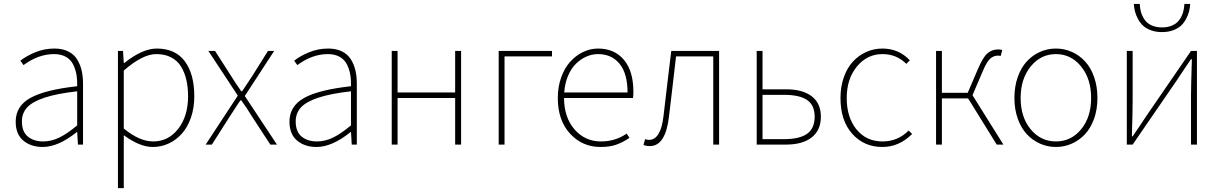

<svg xmlns="http://www.w3.org/2000/svg" viewBox="-20 -738 6225 980"><path d="M198.2 12.2Q138.2 12.2 99.1 -20.3Q60.1 -52.7 60.1 -117.2Q60.1 -196.3 134.8 -238Q209.5 -279.8 374 -297.9Q375 -330.1 370.4 -356.9Q365.7 -383.8 353.5 -408.7Q341.3 -433.6 316.4 -447.8Q291.5 -461.9 255.9 -461.9Q176.3 -461.9 100.1 -405.8L84 -428.2Q113.3 -451.7 159.4 -470.9Q205.6 -490.2 257.8 -490.2Q298.3 -490.2 327.6 -475.8Q356.9 -461.4 373 -435.8Q389.2 -410.2 396.5 -379.2Q403.8 -348.1 403.8 -310.1V0H377.9L374 -64H372.1Q277.3 12.2 198.2 12.2ZM200.2 -16.1Q242.2 -16.1 283.2 -36.1Q324.2 -56.2 374 -98.1V-272Q270 -260.3 207.5 -239.5Q145 -218.8 118.4 -189.5Q91.8 -160.2 91.8 -118.2Q91.8 -65.9 122.1 -41Q152.3 -16.1 200.2 -16.1Z M582 222.2V-478H607.9L611.8 -416H613.8Q707 -490.2 779.8 -490.2Q875 -490.2 923.3 -425.3Q971.7 -360.4 971.7 -246.1Q971.7 -187 954.6 -137.7Q937.5 -88.4 908.4 -55.9Q879.4 -23.4 841.1 -5.6Q802.7 12.2 759.8 12.2Q693.4 12.2 611.8 -47.9V222.2ZM761.7 -16.1Q839.8 -16.1 889.9 -80.8Q939.9 -145.5 939.9 -246.1Q939.9 -293.5 930.9 -331.5Q921.9 -369.6 903.3 -399.4Q884.8 -429.2 852.8 -445.6Q820.8 -461.9 777.8 -461.9Q708 -461.9 611.8 -377.9V-82Q691.9 -16.1 761.7 -16.1Z M1029.8 0 1193.8 -250 1043.5 -478H1077.6L1159.7 -350.1Q1182.6 -313 1211.4 -272H1215.8Q1225.1 -285.2 1241.9 -311.3Q1258.8 -337.4 1267.6 -350.1L1347.7 -478H1379.4L1229.5 -248L1393.6 0H1359.9L1269.5 -138.2Q1242.2 -183.6 1211.4 -226.1H1207.5Q1195.8 -210 1175.8 -178.7Q1155.8 -147.5 1149.4 -138.2L1061.5 0Z M1595.7 12.2Q1535.6 12.2 1496.6 -20.3Q1457.5 -52.7 1457.5 -117.2Q1457.5 -196.3 1532.2 -238Q1606.9 -279.8 1771.5 -297.9Q1772.5 -330.1 1767.8 -356.9Q1763.2 -383.8 1751 -408.7Q1738.8 -433.6 1713.9 -447.8Q1689 -461.9 1653.3 -461.9Q1573.7 -461.9 1497.6 -405.8L1481.4 -428.2Q1510.7 -451.7 1556.9 -470.9Q1603 -490.2 1655.3 -490.2Q1695.8 -490.2 1725.1 -475.8Q1754.4 -461.4 1770.5 -435.8Q1786.6 -410.2 1793.9 -379.2Q1801.3 -348.1 1801.3 -310.1V0H1775.4L1771.5 -64H1769.5Q1674.8 12.2 1595.7 12.2ZM1597.7 -16.1Q1639.6 -16.1 1680.7 -36.1Q1721.7 -56.2 1771.5 -98.1V-272Q1667.5 -260.3 1605 -239.5Q1542.5 -218.8 1515.9 -189.5Q1489.3 -160.2 1489.3 -118.2Q1489.3 -65.9 1519.5 -41Q1549.8 -16.1 1597.7 -16.1Z M1979.5 0V-478H2009.3V-266.1H2303.2V-478H2333.5V0H2303.2V-237.8H2009.3V0Z M2525.4 0V-478H2797.4V-450.2H2555.2V0Z M3032.7 -461.9Q3002.4 -461.9 2973.6 -449.5Q2944.8 -437 2920.4 -413.3Q2896 -389.6 2879.6 -351.6Q2863.3 -313.5 2859.9 -266.1H3183.1Q3183.1 -362.3 3142.6 -412.1Q3102.1 -461.9 3032.7 -461.9ZM3044.9 12.2Q2952.1 12.2 2889.6 -55.9Q2827.1 -124 2827.1 -237.8Q2827.1 -294.4 2844.2 -342.5Q2861.3 -390.6 2890.1 -422.6Q2918.9 -454.6 2955.8 -472.4Q2992.7 -490.2 3032.7 -490.2Q3116.2 -490.2 3164.6 -432.6Q3212.9 -375 3212.9 -270Q3212.9 -250 3210.9 -237.8H2858.9Q2859.4 -138.2 2912.8 -77.1Q2966.3 -16.1 3046.9 -16.1Q3121.6 -16.1 3178.7 -56.2L3192.9 -34.2Q3159.2 -11.7 3126.2 0.2Q3093.3 12.2 3044.9 12.2Z M3296.4 7.8Q3279.3 7.8 3264.6 2L3272.5 -27.8Q3284.2 -23.9 3292.5 -23.9Q3352.5 -23.9 3366.7 -146Q3373 -201.2 3386.2 -311.8Q3399.4 -422.4 3406.2 -478H3650.4V0H3620.6V-450.2H3430.7Q3424.8 -398.9 3412.8 -296.4Q3400.9 -193.8 3394.5 -142.1Q3377 7.8 3296.4 7.8Z M3842.3 0V-478H3872.1V-282.2H3992.2Q4077.1 -282.2 4123.5 -246.3Q4169.9 -210.4 4169.9 -142.1Q4169.9 -73.7 4123.3 -36.9Q4076.7 0 3992.2 0ZM3872.1 -27.8H3981.9Q4061.5 -27.8 4099.9 -55.4Q4138.2 -83 4138.2 -142.1Q4138.2 -200.7 4099.9 -227.3Q4061.5 -253.9 3981.9 -253.9H3872.1Z M4483.9 12.2Q4390.1 12.2 4330.1 -54.9Q4270 -122.1 4270 -237.8Q4270 -296.4 4287.4 -344.7Q4304.7 -393.1 4334.2 -424.6Q4363.8 -456.1 4402.3 -473.1Q4440.9 -490.2 4483.9 -490.2Q4567.4 -490.2 4624 -430.2L4606 -412.1Q4556.2 -461.9 4483.9 -461.9Q4406.2 -461.9 4354 -398.7Q4301.8 -335.4 4301.8 -237.8Q4301.8 -138.7 4351.8 -77.4Q4401.9 -16.1 4483.9 -16.1Q4563.5 -16.1 4617.7 -71.8L4635.7 -54.2Q4569.3 12.2 4483.9 12.2Z M4757.8 0V-478H4787.6V-264.2H4919.4L4971.7 -386.2Q4997.6 -446.8 5020.5 -466.3Q5043.5 -485.8 5075.7 -485.8Q5087.9 -485.8 5095.7 -481.9L5087.4 -452.1Q5081.5 -454.1 5073.7 -454.1Q5051.8 -454.1 5034.7 -439.2Q5017.6 -424.3 4997.6 -377.9L4943.8 -252L5101.6 0H5067.4L4921.4 -235.8H4787.6V0Z M5157.7 -237.8Q5157.7 -296.4 5174.8 -344.7Q5191.9 -393.1 5220.9 -424.6Q5250 -456.1 5288.3 -473.1Q5326.7 -490.2 5369.6 -490.2Q5412.6 -490.2 5450.9 -473.1Q5489.3 -456.1 5518.3 -424.6Q5547.4 -393.1 5564.5 -344.7Q5581.5 -296.4 5581.5 -237.8Q5581.5 -180.2 5564.5 -132.3Q5547.4 -84.5 5518.3 -53.2Q5489.3 -22 5450.9 -4.9Q5412.6 12.2 5369.6 12.2Q5326.7 12.2 5288.3 -4.9Q5250 -22 5220.9 -53.2Q5191.9 -84.5 5174.8 -132.3Q5157.7 -180.2 5157.7 -237.8ZM5549.3 -237.8Q5549.3 -335.9 5498 -398.9Q5446.8 -461.9 5369.6 -461.9Q5292.5 -461.9 5241 -398.9Q5189.5 -335.9 5189.5 -237.8Q5189.5 -140.1 5240.7 -78.1Q5292 -16.1 5369.6 -16.1Q5447.3 -16.1 5498.3 -78.1Q5549.3 -140.1 5549.3 -237.8Z M5731.4 0V-478H5761.2V-224.1Q5761.2 -169.9 5757.3 -42H5761.2Q5771.5 -56.6 5796.4 -93.8Q5821.3 -130.9 5831.1 -146L6059.1 -478H6089.4V0H6059.1V-253.9Q6059.1 -292 6063.5 -436H6059.1Q6048.8 -421.4 6023.9 -384.3Q5999 -347.2 5989.3 -332L5761.2 0ZM5767.1 -717.8H5797.4Q5798.3 -694.3 5804.4 -674.3Q5810.5 -654.3 5823 -636.5Q5835.4 -618.7 5858.2 -608.4Q5880.9 -598.1 5911.1 -598.1Q5941.4 -598.1 5964.1 -608.4Q5986.8 -618.7 5999.5 -636.5Q6012.2 -654.3 6018.3 -674.3Q6024.4 -694.3 6025.4 -717.8H6055.2Q6053.7 -697.8 6049.1 -679.4Q6044.4 -661.1 6033.9 -641.4Q6023.4 -621.6 6008.1 -607.2Q5992.7 -592.8 5967.8 -583.5Q5942.9 -574.2 5911.1 -574.2Q5879.4 -574.2 5854.5 -583.5Q5829.6 -592.8 5814.2 -607.2Q5798.8 -621.6 5788.3 -641.4Q5777.8 -661.1 5773.2 -679.4Q5768.6 -697.8 5767.1 -717.8Z"/></svg>

Font: Source Sans 3 ExtraLight
Style: Regular
Weight: 200
Designer: Paul D. Hunt
Foundry: Adobe
Version: Version 3.052;hotconv 1.1.0;makeotfexe 2.6.0